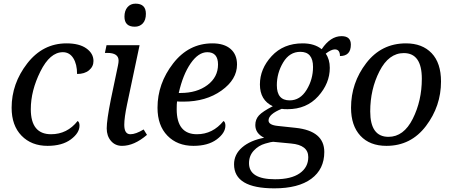

<svg xmlns="http://www.w3.org/2000/svg" viewBox="-20 -781 2455 1041"><path d="M400.9 -125Q411.1 -118.7 411.1 -100.1Q411.1 -60.1 364 -25.1Q316.9 9.8 237.8 9.8Q150.4 9.8 96.7 -45.4Q43 -100.6 43 -196.8Q43 -327.6 127.4 -436.8Q211.9 -545.9 340.8 -545.9Q409.7 -545.9 448.2 -518.6Q486.8 -491.2 486.8 -450.2Q486.8 -419.9 462.6 -399.9Q438.5 -379.9 397.9 -379.9Q397.9 -433.1 377.4 -465.6Q356.9 -498 320.8 -498Q251 -498 199 -393.6Q147 -289.1 147 -189Q147 -53.2 256.8 -53.2Q344.2 -53.2 400.9 -125Z M710.9 -636.2Q654.8 -636.2 654.8 -690.9Q654.8 -722.7 671.1 -741.9Q687.5 -761.2 714.8 -761.2Q771 -761.2 771 -706.1Q771 -671.9 754.2 -654.1Q737.3 -636.2 710.9 -636.2ZM548.8 -494.1 557.6 -536.1H736.8L668.9 -214.8Q653.8 -143.1 653.8 -104Q653.8 -53.2 687 -53.2Q715.8 -53.2 758.8 -79.1L776.9 -49.8Q707.5 9.8 641.6 9.8Q604.5 9.8 581.5 -17.1Q558.6 -43.9 558.6 -85Q558.6 -129.9 581.1 -242.2L619.6 -425.8Q623 -441.9 623 -452.1Q623 -494.1 562 -494.1Z M1191.9 -125Q1202.1 -118.7 1202.1 -100.1Q1202.1 -60.1 1155 -25.1Q1107.9 9.8 1028.8 9.8Q941.4 9.8 887.7 -45.4Q834 -100.6 834 -196.8Q834 -327.6 918.5 -436.8Q1002.9 -545.9 1131.8 -545.9Q1195.3 -545.9 1230.2 -515.6Q1265.1 -485.4 1265.1 -431.2Q1265.1 -350.1 1180.9 -290Q1096.7 -230 975.1 -230H958Q949.2 -230 939.9 -231Q938 -217.3 938 -189Q938 -53.2 1047.9 -53.2Q1133.3 -53.2 1191.9 -125ZM949.2 -276.9H959Q1047.4 -276.9 1104.7 -319.8Q1162.1 -362.8 1162.1 -431.2Q1162.1 -498 1104 -498Q1055.7 -498 1013.7 -437.3Q971.7 -376.5 949.2 -276.9Z M1724.1 -514.2Q1771.5 -585 1832 -585Q1882.3 -585 1882.3 -539.1Q1882.3 -477.1 1823.2 -477.1Q1823.2 -513.2 1795.4 -513.2Q1775.9 -513.2 1746.1 -490.2Q1768.1 -459 1768.1 -413.1Q1768.1 -329.1 1705.1 -259Q1642.1 -189 1539.1 -189Q1516.1 -189 1507.3 -190.9Q1436 -162.1 1436 -127.9Q1436 -103 1487.3 -98.1L1583 -87.9Q1738.3 -71.3 1738.3 43Q1738.3 136.2 1668 188.2Q1597.7 240.2 1467.3 240.2Q1249 240.2 1249 109.9Q1249 56.2 1292.7 18.3Q1336.4 -19.5 1412.1 -34.2Q1364.3 -57.6 1364.3 -103Q1364.3 -133.8 1384 -155.3Q1403.8 -176.8 1459 -205.1Q1389.2 -237.8 1389.2 -323.2Q1389.2 -407.7 1452.9 -476.8Q1516.6 -545.9 1621.1 -545.9Q1685.1 -545.9 1724.1 -514.2ZM1550.3 -236.8Q1607.4 -236.8 1642.3 -293.7Q1677.2 -350.6 1677.2 -418Q1677.2 -500 1608.4 -500Q1549.8 -500 1515.4 -442.6Q1481 -385.3 1481 -318.8Q1481 -236.8 1550.3 -236.8ZM1558.1 -2.9 1460.9 -12.2Q1453.6 -12.7 1417.7 -2.4Q1381.8 7.8 1356 35.6Q1330.1 63.5 1330.1 104Q1330.1 190.9 1471.2 190.9Q1559.1 190.9 1605.2 158.4Q1651.4 126 1651.4 70.8Q1651.4 5.4 1558.1 -2.9Z M2181.2 -545.9Q2269.5 -545.9 2320.3 -492.7Q2371.1 -439.5 2371.1 -338.9Q2371.1 -205.6 2289.6 -97.9Q2208 9.8 2075.2 9.8Q1984.9 9.8 1934.1 -44.9Q1883.3 -99.6 1883.3 -196.8Q1883.3 -331.5 1965.6 -438.7Q2047.9 -545.9 2181.2 -545.9ZM2086.4 -39.1Q2168.9 -39.1 2218 -137Q2267.1 -234.9 2267.1 -354Q2267.1 -493.2 2169.4 -493.2Q2087.9 -493.2 2037.6 -395Q1987.3 -296.9 1987.3 -176.8Q1987.3 -39.1 2086.4 -39.1Z"/></svg>

Font: Droid Serif
Style: Italic
Weight: 400
Italic angle: -12°
Designer: Monotype Design team
Foundry: Monotype Imaging Inc.
Version: Version 1.03